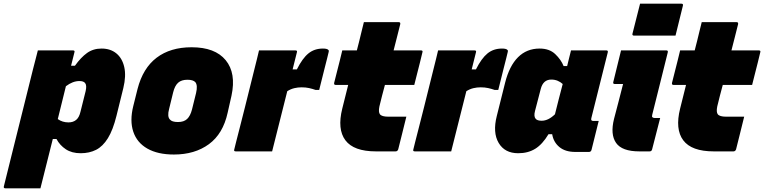

<svg xmlns="http://www.w3.org/2000/svg" viewBox="-89 -820 4139 1040"><path d="M116 -547H306Q318 -547 314 -536Q305 -501 296 -464H317Q349 -509 382.5 -533Q416 -557 461 -557Q509 -557 541 -531Q573 -505 584 -457Q595 -409 579 -343L542 -193Q523 -116 495.5 -71.5Q468 -27 431.5 -8.5Q395 10 348 10Q300 10 267.5 -11.5Q235 -33 217 -67H197Q180 0 163.5 66.5Q147 133 130 200H-60Q-71 200 -68 189Q-42 83 -14.5 -26.5Q13 -136 39.5 -243Q66 -350 90 -446Q98 -475 104 -500Q110 -525 116 -547ZM341 -381Q305 -381 268 -353Q257 -308 246 -264Q235 -220 224 -175Q249 -157 282 -157Q307 -157 323.5 -170.5Q340 -184 347 -215L375 -327Q382 -358 372 -370Q364 -381 341 -381Z M949 -564Q1076 -564 1133.5 -494Q1191 -424 1165 -302L1144 -209Q1119 -95 1042.5 -39Q966 17 853 17Q766 17 709.5 -15Q653 -47 633 -106.5Q613 -166 633 -246L656 -338Q685 -451 759.5 -507.5Q834 -564 949 -564ZM926 -388Q894 -388 876 -372Q858 -356 849 -320L827 -230Q816 -189 831 -173Q842 -159 875 -159Q907 -159 924.5 -175.5Q942 -192 951 -227L973 -316Q983 -358 969 -375Q957 -388 926 -388Z M1385 0H1188Q1176 0 1180 -11Q1182 -20 1190.5 -53.5Q1199 -87 1211.5 -135.5Q1224 -184 1238 -240Q1252 -296 1265.5 -350.5Q1279 -405 1290 -449Q1297 -476 1303 -501Q1309 -526 1314 -547H1511Q1523 -547 1519 -536Q1508 -490 1496 -444H1519Q1549 -504 1581.5 -530.5Q1614 -557 1660 -557Q1684 -557 1690 -549Q1694 -545 1691 -537Q1689 -528 1683 -504Q1677 -480 1669 -449Q1661 -418 1653.5 -387Q1646 -356 1640 -333H1620Q1603 -339 1585 -343Q1567 -347 1544 -347Q1525 -347 1505.5 -342.5Q1486 -338 1467 -326Q1426 -163 1385 0Z M2112 -188Q2101 -143 2090 -99Q2079 -55 2068 -11Q2064 0 2054 0H1947Q1827 0 1782 -60Q1737 -120 1765 -232Q1773 -264 1781 -296Q1789 -328 1797 -360H1729Q1719 -360 1721 -371Q1727 -394 1735 -426.5Q1743 -459 1751.5 -491.5Q1760 -524 1765 -547H1844Q1847 -560 1850.5 -572.5Q1854 -585 1857 -598Q1863 -624 1869.5 -649.5Q1876 -675 1882 -700H2071Q2081 -700 2079 -689Q2070 -653 2061 -617.5Q2052 -582 2043 -547H2191Q2203 -547 2199 -536Q2194 -513 2185.5 -480.5Q2177 -448 2169 -415.5Q2161 -383 2155 -360H1996Q1988 -331 1980.5 -301.5Q1973 -272 1966 -243Q1960 -213 1969 -201Q1979 -188 2014 -188Z M2355 0H2158Q2146 0 2150 -11Q2152 -20 2160.5 -53.5Q2169 -87 2181.5 -135.5Q2194 -184 2208 -240Q2222 -296 2235.5 -350.5Q2249 -405 2260 -449Q2267 -476 2273 -501Q2279 -526 2284 -547H2481Q2493 -547 2489 -536Q2478 -490 2466 -444H2489Q2519 -504 2551.5 -530.5Q2584 -557 2630 -557Q2654 -557 2660 -549Q2664 -545 2661 -537Q2659 -528 2653 -504Q2647 -480 2639 -449Q2631 -418 2623.5 -387Q2616 -356 2610 -333H2590Q2573 -339 2555 -343Q2537 -347 2514 -347Q2495 -347 2475.5 -342.5Q2456 -338 2437 -326Q2396 -163 2355 0Z M2834 -557Q2887 -557 2918.5 -527Q2950 -497 2964 -462H2983Q2988 -482 2993 -503Q2998 -524 3004 -547H3195Q3206 -547 3203 -536Q3181 -447 3158 -356Q3135 -265 3114 -180Q3110 -165 3124 -165H3154Q3144 -126 3134.5 -86.5Q3125 -47 3115 -8Q3112 3 3101 3H3027Q2973 3 2941 -23.5Q2909 -50 2902 -93H2882Q2849 -38 2810 -14Q2771 10 2718 10Q2645 10 2612 -46Q2579 -102 2602 -192L2647 -372Q2670 -463 2717 -510Q2764 -557 2834 -557ZM2813 -176Q2822 -166 2845 -166Q2881 -166 2917 -201Q2927 -241 2937.5 -282.5Q2948 -324 2959 -365Q2947 -376 2931.5 -382.5Q2916 -389 2897 -389Q2853 -389 2840 -338L2809 -219Q2801 -189 2813 -176Z M3275 -547H3520Q3531 -547 3528 -536Q3507 -451 3486 -367Q3465 -283 3444 -199Q3441 -188 3445 -185Q3449 -181 3456 -181H3487Q3476 -139 3465 -95.5Q3454 -52 3443 -10Q3440 0 3430 0H3374Q3280 0 3248 -46Q3216 -92 3237 -176Q3248 -218 3261.5 -269.5Q3275 -321 3286 -365H3241Q3230 -365 3233 -376ZM3378 -800H3602Q3613 -800 3610 -789L3570 -627H3346Q3334 -627 3337 -638Z M3942 -188Q3931 -143 3920 -99Q3909 -55 3898 -11Q3894 0 3884 0H3777Q3657 0 3612 -60Q3567 -120 3595 -232Q3603 -264 3611 -296Q3619 -328 3627 -360H3559Q3549 -360 3551 -371Q3557 -394 3565 -426.5Q3573 -459 3581.5 -491.5Q3590 -524 3595 -547H3674Q3677 -560 3680.5 -572.5Q3684 -585 3687 -598Q3693 -624 3699.5 -649.5Q3706 -675 3712 -700H3901Q3911 -700 3909 -689Q3900 -653 3891 -617.5Q3882 -582 3873 -547H4021Q4033 -547 4029 -536Q4024 -513 4015.5 -480.5Q4007 -448 3999 -415.5Q3991 -383 3985 -360H3826Q3818 -331 3810.5 -301.5Q3803 -272 3796 -243Q3790 -213 3799 -201Q3809 -188 3844 -188Z"/></svg>

Font: Recursive Sn Lnr St Blk
Style: Italic
Weight: 900
Italic angle: -15°
Version: Version 1.079;hotconv 1.0.112;makeotfexe 2.5.65598; ttfautoh